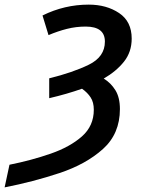

<svg xmlns="http://www.w3.org/2000/svg" viewBox="-89 -571 610 831"><path d="M-69 240Q54 216 168.5 178Q283 140 356.5 74Q430 8 430 -99Q430 -149 410.5 -180.5Q391 -212 360 -231Q414 -262 447.5 -304Q481 -346 481 -404Q481 -478 426.5 -514.5Q372 -551 295 -551Q190 -551 95 -504L121 -419Q161 -436 200.5 -446Q240 -456 282 -456Q365 -456 365 -391Q365 -325 295.5 -291Q226 -257 124 -232V-146Q201 -164 266 -187Q290 -170 303.5 -149Q317 -128 317 -96Q317 -26 265.5 19.5Q214 65 130.5 94Q47 123 -48 142Z"/></svg>

Font: Noto Sans UI Medium
Style: Italic
Weight: 500
Italic angle: -12°
Designer: Monotype Design Team
Foundry: Monotype Imaging Inc.
Version: Version 1.901